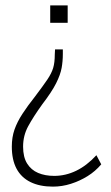

<svg xmlns="http://www.w3.org/2000/svg" viewBox="-20 -507 415 715"><path d="M177 188Q128 188 93.5 171Q59 154 41.5 121Q24 88 24 39Q24 4 34 -24.5Q44 -53 63.5 -83Q83 -113 110 -147Q141 -188 156.5 -211Q172 -234 178 -254Q184 -274 184 -304L185 -323H214V-306Q214 -279 209.5 -254Q205 -229 189 -197Q173 -165 137 -118Q104 -72 85 -37Q66 -2 66 39Q66 78 81 102Q96 126 122 137Q148 148 182 148Q224 148 263.5 129Q303 110 339 71L357 105Q335 131 306 149Q277 167 244 177.5Q211 188 177 188ZM167 -422V-487H232V-422Z"/></svg>

Font: Nunito Sans 10pt Condensed ExtraLight
Style: Regular
Weight: 250
Width: 3
Designer: Vernon Adams
Foundry: Vernon Adams
Version: Version 3.101;gftools[0.9.27]